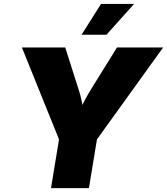

<svg xmlns="http://www.w3.org/2000/svg" viewBox="-20 -973 864 993"><path d="M243.7 0 285.2 -252 93.3 -727.5H317.4L386.2 -511.2Q396 -482.4 402.1 -452.4Q408.2 -422.4 413.6 -385.3H384.8Q401.4 -422.4 417.2 -452.4Q433.1 -482.4 450.7 -511.2L585 -727.5H823.7L481.4 -252L439.9 0ZM401.9 -793.5 502.4 -952.6H673.3L530.8 -793.5Z"/></svg>

Font: Inter 18pt Black
Style: Italic
Weight: 900
Italic angle: -9.3988°
Designer: Rasmus Andersson
Foundry: rsms
Version: Version 4.001;git-66647c0bb